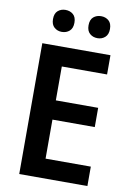

<svg xmlns="http://www.w3.org/2000/svg" viewBox="-99 -972 701 1032"><g transform="rotate(10 252.0 -456.0)"><path d="M453 0H81V-714H453V-609H206V-424H437V-319H206V-106H453ZM115 -852Q115 -883 132 -897.5Q149 -912 173 -912Q198 -912 215 -897.5Q232 -883 232 -852Q232 -822 215 -807Q198 -792 173 -792Q149 -792 132 -807Q115 -822 115 -852ZM309 -852Q309 -883 326 -897.5Q343 -912 368 -912Q392 -912 409 -897.5Q426 -883 426 -852Q426 -822 409 -807Q392 -792 368 -792Q343 -792 326 -807Q309 -822 309 -852Z"/></g></svg>

Font: Noto Sans Georgian SemiCondensed SemiBold
Style: Regular
Weight: 600
Width: 4
Designer: Monotype Design Team, Akaki Razmadze
Foundry: Google LLC
Version: Version 2.005; ttfautohint (v1.8.4.7-5d5b)